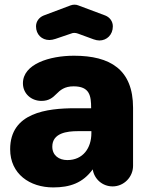

<svg xmlns="http://www.w3.org/2000/svg" viewBox="-20 -798 637 830"><path d="M409.7 -623C441.9 -623 467.8 -647.9 467.8 -684.1C467.8 -705.1 455.1 -723.1 435.1 -731L317.9 -774.9C313 -776.9 308.1 -777.8 301.8 -777.8C296.9 -777.8 291 -776.9 285.6 -774.9L168.9 -731C148.9 -723.1 135.7 -705.1 135.7 -684.1C135.7 -648.9 160.6 -625 193.8 -625C201.7 -625 210.9 -627 219.7 -629.9L287.1 -652.8C292 -654.8 295.9 -655.8 300.8 -655.8C305.7 -655.8 312 -654.8 316.9 -652.8L384.8 -627.9C393.1 -625 401.9 -623 409.7 -623ZM210 12.2C282.2 12.2 337.9 -6.8 380.9 -65.9C387.2 -23.9 422.9 7.8 466.8 7.8C516.1 7.8 555.2 -33.2 555.2 -81.1V-332C555.2 -497.1 457 -557.1 299.8 -557.1C193.8 -557.1 79.1 -521 79.1 -438C79.1 -393.1 115.2 -361.8 159.2 -361.8C191.9 -361.8 208 -376 224.1 -392.1C240.2 -408.2 258.8 -424.8 297.9 -424.8C368.2 -424.8 374 -383.8 374 -330.1H306.2C182.1 -330.1 23.9 -311 23.9 -152.8C23.9 -45.9 108.9 12.2 210 12.2ZM271 -106C234.9 -106 206.1 -126 206.1 -164.1C206.1 -223.1 270 -231 315.9 -231H375V-222.2C375 -158.2 338.9 -106 271 -106Z"/></svg>

Font: Jellee Bold
Style: Regular
Weight: 700
Designer: Alfredo Marco Pradil
Foundry: Hanken Design Co.
Version: Version 1.223;hotconv 1.0.109;makeotfexe 2.5.65596